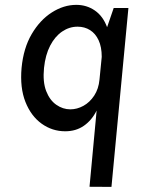

<svg xmlns="http://www.w3.org/2000/svg" viewBox="-20 -514 577 770"><path d="M339 235 367.5 -70.5Q348 -31.5 316.2 -9.5Q284.5 12.5 241.5 12.5Q189.5 12.5 147 -18Q104.5 -48.5 82 -105.2Q59.5 -162 66.5 -241.5Q74 -321 107.2 -377.5Q140.5 -434 188 -464.2Q235.5 -494.5 286 -494.5Q327.5 -494.5 360.2 -472Q393 -449.5 409.5 -405L436 -482H495L427 235.5ZM262 -75.5Q289 -75.5 314.5 -89.5Q340 -103.5 357.8 -130.5Q375.5 -157.5 379 -195L388 -286Q388 -325.5 375.5 -352.5Q363 -379.5 341.2 -393.2Q319.5 -407 291 -407Q258 -407 229.2 -387.5Q200.5 -368 181.2 -331Q162 -294 156.5 -241.5Q151 -185.5 165.2 -148.8Q179.5 -112 205.8 -93.8Q232 -75.5 262 -75.5Z"/></svg>

Font: Karla Medium
Style: Italic
Weight: 500
Italic angle: -8°
Designer: Jonathan Pinhorn
Version: Version 2.001